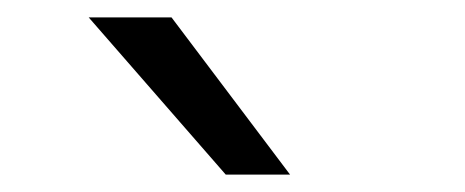

<svg xmlns="http://www.w3.org/2000/svg" viewBox="-20 -820 540 223"><path d="M179.2 -799.8 316.9 -617.2H242.2L83 -799.8Z"/></svg>

Font: Pangururan
Style: Regular
Weight: 400
Designer: Uli Kozok
Foundry: Michael Everson and Uli Kozok
Version: Version 1.005